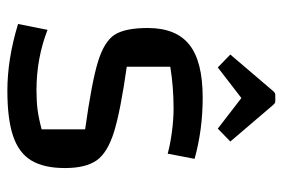

<svg xmlns="http://www.w3.org/2000/svg" viewBox="-143 -609 767 521"><g transform="rotate(90 240.5 -348.5)"><path d="M45 0ZM245 -515Q332 -515 411 -493L397 -420Q372 -427 338 -431.5Q304 -436 275 -436Q215 -436 161 -427V-309Q281 -292 337.5 -274.5Q394 -257 415 -227.5Q436 -198 436 -141Q436 -84 415.5 -50Q395 -16 349 -0.5Q303 15 226 15Q140 15 45 -14L61 -94Q138 -64 225 -64Q255 -64 278 -67Q301 -70 331 -78V-196Q202 -214 147 -231Q92 -248 74 -276.5Q56 -305 56 -366Q56 -443 101.5 -479Q147 -515 245 -515ZM128 -590 227 -706Q232 -712 237 -712H255Q260 -712 265 -706L364 -590L329 -556L246 -620L163 -556Z"/></g></svg>

Font: Changa
Style: Regular
Weight: 400
Designer: Eduardo Rodriguez Tunni
Foundry: Eduardo Rodriguez Tunni
Version: Version 2.002; ttfautohint (v1.5.10-5e6f)